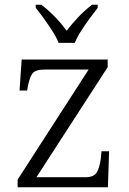

<svg xmlns="http://www.w3.org/2000/svg" viewBox="-20 -786 541 806"><path d="M54 0V-32L352 -494H166Q127 -494 115 -476Q103 -458 96 -418L94 -406H62L71 -536H432V-504L133 -42H338Q374 -42 386 -62Q398 -82 403 -119L406 -151H438L433 0ZM226 -606Q217 -629 200 -655.5Q183 -682 164.5 -708Q146 -734 130 -753V-766H154Q187 -740 212.5 -713.5Q238 -687 260 -657Q283 -687 308 -713.5Q333 -740 366 -766H390V-753Q375 -734 356 -708Q337 -682 320 -655.5Q303 -629 294 -606Z"/></svg>

Font: Noto Serif Tamil Light
Style: Regular
Weight: 300
Designer: Indian Type Foundry, Tom Grace, and the Monotype Design Team
Foundry: Monotype Imaging Inc.
Version: Version 2.004; ttfautohint (v1.8.4.7-5d5b)